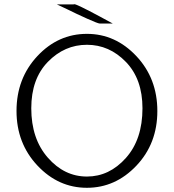

<svg xmlns="http://www.w3.org/2000/svg" viewBox="-20 -871 823 908"><path d="M58.1 -346.2Q58.1 -500 156.5 -605.5Q254.9 -710.9 391.1 -710.9Q525.9 -710.9 625 -605.5Q724.1 -500 724.1 -345.9Q724.1 -191.9 625 -87.4Q525.9 17.1 390.9 17.1Q255.9 17.1 157 -88.1Q58.1 -193.4 58.1 -346.2ZM127.9 -358.9Q127.9 -214.8 206.1 -125.5Q284.2 -36.1 391.1 -36.1Q497.1 -36.1 575.4 -124Q653.8 -211.9 653.8 -358.9Q653.8 -497.1 575.4 -578.1Q497.1 -659.2 391.1 -659.2Q285.2 -659.2 206.5 -578.6Q127.9 -498 127.9 -358.9ZM249 -850.1H326.2Q327.1 -850.1 329.1 -850.6Q331.1 -851.1 332 -851.1Q343.3 -851.1 450.2 -793.9Q488.3 -772.9 513.2 -759.8H451.2Q443.4 -759.8 392.6 -782.5Q341.8 -805.2 295.9 -828.1Z"/></svg>

Font: CMU Bright
Style: Roman
Weight: 500
Version: Version 0.7.0